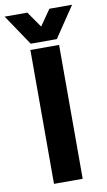

<svg xmlns="http://www.w3.org/2000/svg" viewBox="-133 -896 525 942"><g transform="rotate(-10 129.0 -425.0)"><path d="M57 0V-667H200V0ZM297 -850 194 -697H64L-39 -850H74L129 -771L184 -850Z"/></g></svg>

Font: Epunda Sans
Style: Bold
Weight: 700
Designer: Simon Atzbach
Foundry: typofactur
Version: Version 2.204; ttfautohint (v1.8.4.7-5d5b)